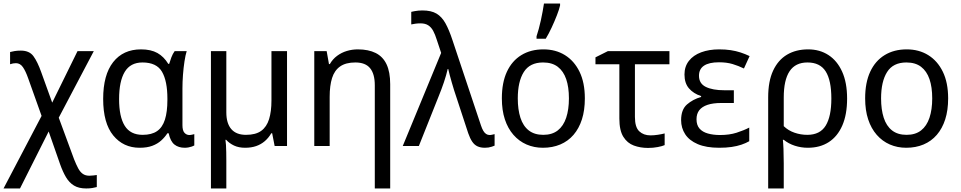

<svg xmlns="http://www.w3.org/2000/svg" viewBox="-31 -825 5428 1085"><path d="M87 -539Q135 -539 158 -507.5Q181 -476 202 -417L264 -245L407 -536H499L301 -160L388 76Q400 106 411 126.5Q422 147 437 157.5Q452 168 474 168Q486 168 496.5 166.5Q507 165 516 164V232Q505 235 490.5 237.5Q476 240 456 240Q414 240 387 223.5Q360 207 342 176.5Q324 146 309 104L244 -82L82 240H-11L204 -170L128 -383Q114 -423 98.5 -445.5Q83 -468 59 -468Q51 -468 42.5 -466.5Q34 -465 26 -462V-531Q37 -534 52 -536.5Q67 -539 87 -539Z M775 -63Q826 -63 856.5 -84Q887 -105 901 -149Q915 -193 915 -261V-267Q915 -367 884.5 -419.5Q854 -472 774 -472Q706 -472 674 -419Q642 -366 642 -265Q642 -165 674 -114Q706 -63 775 -63ZM758 10Q666 10 609 -59.5Q552 -129 552 -266Q552 -402 608.5 -474Q665 -546 766 -546Q822 -546 858.5 -525.5Q895 -505 920 -464H925Q930 -481 937.5 -501Q945 -521 956 -536H1024Q1017 -514 1011.5 -478Q1006 -442 1003 -402Q1000 -362 1000 -326V-118Q1000 -87 1011.5 -74.5Q1023 -62 1039 -62Q1046 -62 1054.5 -64Q1063 -66 1067 -67V-3Q1062 0 1053.5 3Q1045 6 1034.5 8Q1024 10 1013 10Q978 10 955 -8Q932 -26 922 -72H915Q901 -50 880 -31Q859 -12 829.5 -1Q800 10 758 10Z M1591 -536V0H1521L1507 -72H1502Q1487 -46 1465.5 -27.5Q1444 -9 1416.5 0.5Q1389 10 1354 10Q1318 10 1291.5 -2.5Q1265 -15 1247 -35H1243Q1245 -23 1246 -5.5Q1247 12 1247.5 34.5Q1248 57 1248 84V240H1161V-536H1248V-190Q1248 -128 1276 -95.5Q1304 -63 1359 -63Q1414 -63 1445 -85.5Q1476 -108 1489.5 -151.5Q1503 -195 1503 -257V-536Z M1991 -546Q2051 -546 2092 -525.5Q2133 -505 2153.5 -461.5Q2174 -418 2174 -349V240H2087V-343Q2087 -407 2060.5 -439.5Q2034 -472 1977 -472Q1923 -472 1891 -449.5Q1859 -427 1845.5 -384Q1832 -341 1832 -278V0H1745V-536H1815L1828 -463H1833Q1849 -491 1874 -509.5Q1899 -528 1929 -537Q1959 -546 1991 -546Z M2245 0 2462 -526 2437 -601Q2428 -630 2417 -650.5Q2406 -671 2389 -682Q2372 -693 2345 -693Q2329 -693 2316 -691Q2303 -689 2293 -687V-758Q2302 -760 2312 -762Q2322 -764 2333.5 -765Q2345 -766 2356 -766Q2406 -766 2436 -748Q2466 -730 2486.5 -693Q2507 -656 2526 -598L2687 -116Q2693 -98 2700 -86Q2707 -74 2716 -68Q2725 -62 2736 -62Q2743 -62 2751 -64Q2759 -66 2764 -67V-2Q2757 1 2748 4Q2739 7 2729.5 8.5Q2720 10 2709 10Q2685 10 2667.5 2Q2650 -6 2637.5 -24.5Q2625 -43 2615 -72L2548 -276Q2542 -294 2535 -315.5Q2528 -337 2522 -359Q2516 -381 2510.5 -400.5Q2505 -420 2502 -435H2499Q2491 -400 2477.5 -360Q2464 -320 2448 -281L2336 0Z M3274 -269Q3274 -202 3257.5 -150.5Q3241 -99 3210 -63Q3179 -27 3135 -8.5Q3091 10 3037 10Q2987 10 2944.5 -8.5Q2902 -27 2870.5 -63Q2839 -99 2822 -150.5Q2805 -202 2805 -269Q2805 -358 2833.5 -419.5Q2862 -481 2915 -513.5Q2968 -546 3040 -546Q3109 -546 3161.5 -513.5Q3214 -481 3244 -419.5Q3274 -358 3274 -269ZM2895 -269Q2895 -206 2910 -159.5Q2925 -113 2957 -88Q2989 -63 3039 -63Q3089 -63 3121 -88Q3153 -113 3168.5 -159.5Q3184 -206 3184 -269Q3184 -333 3168.5 -378Q3153 -423 3121 -447.5Q3089 -472 3038 -472Q2963 -472 2929 -418Q2895 -364 2895 -269ZM3001 -620Q3007 -638 3013.5 -661.5Q3020 -685 3025.5 -710.5Q3031 -736 3035.5 -760.5Q3040 -785 3043 -805H3134V-794Q3129 -772 3116 -738.5Q3103 -705 3086.5 -669.5Q3070 -634 3053 -606H3001Z M3752 -536V-462H3557V-164Q3557 -106 3581.5 -83Q3606 -60 3645 -60Q3665 -60 3687.5 -63.5Q3710 -67 3725 -71V-5Q3712 1 3686 6Q3660 11 3631 11Q3588 11 3551 -2.5Q3514 -16 3491.5 -52Q3469 -88 3469 -155V-462H3334V-501L3404 -536Z M4116 -315V-243H4046Q3998 -243 3967 -232.5Q3936 -222 3920.5 -202Q3905 -182 3905 -151Q3905 -118 3922 -98.5Q3939 -79 3969.5 -70.5Q4000 -62 4038 -62Q4091 -62 4131.5 -75Q4172 -88 4203 -104V-27Q4184 -16 4159 -7.5Q4134 1 4103 5.5Q4072 10 4033 10Q3960 10 3912 -10.5Q3864 -31 3841 -66.5Q3818 -102 3818 -146Q3818 -206 3851.5 -235Q3885 -264 3931 -277V-282Q3888 -296 3862.5 -325.5Q3837 -355 3837 -404Q3837 -449 3862 -481Q3887 -513 3931.5 -529.5Q3976 -546 4033 -546Q4069 -546 4098.5 -541.5Q4128 -537 4154 -528.5Q4180 -520 4205 -508L4173 -438Q4142 -453 4109 -463Q4076 -473 4032 -473Q3976 -473 3947.5 -454Q3919 -435 3919 -397Q3919 -353 3957.5 -334Q3996 -315 4062 -315Z M4756 -268Q4756 -178 4729 -116Q4702 -54 4652.5 -22Q4603 10 4534 10Q4496 10 4460.5 -1.5Q4425 -13 4398 -35H4393Q4395 -19 4396.5 17Q4398 53 4398 98V240H4310V-275Q4310 -366 4338 -426Q4366 -486 4416.5 -516Q4467 -546 4536 -546Q4601 -546 4650.5 -514Q4700 -482 4728 -420Q4756 -358 4756 -268ZM4532 -472Q4464 -472 4431 -422.5Q4398 -373 4398 -274V-112Q4424 -87 4459 -75Q4494 -63 4531 -63Q4603 -63 4635 -115Q4667 -167 4667 -268Q4667 -371 4635 -421.5Q4603 -472 4532 -472Z M5327 -269Q5327 -202 5310.5 -150.5Q5294 -99 5263 -63Q5232 -27 5188 -8.5Q5144 10 5090 10Q5040 10 4997.5 -8.5Q4955 -27 4923.5 -63Q4892 -99 4875 -150.5Q4858 -202 4858 -269Q4858 -358 4886.5 -419.5Q4915 -481 4968 -513.5Q5021 -546 5093 -546Q5162 -546 5214.5 -513.5Q5267 -481 5297 -419.5Q5327 -358 5327 -269ZM4948 -269Q4948 -206 4963 -159.5Q4978 -113 5010 -88Q5042 -63 5092 -63Q5142 -63 5174 -88Q5206 -113 5221.5 -159.5Q5237 -206 5237 -269Q5237 -333 5221.5 -378Q5206 -423 5174 -447.5Q5142 -472 5091 -472Q5016 -472 4982 -418Q4948 -364 4948 -269Z"/></svg>

Font: Noto Sans Display
Style: Regular
Weight: 400
Designer: Monotype Design Team
Foundry: Monotype Imaging Inc.
Version: Version 2.003